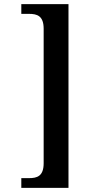

<svg xmlns="http://www.w3.org/2000/svg" viewBox="-20 -780 444 928"><path d="M83 128H311V-760H83V-713H120C159 -713 191 -704 191 -641V9C191 72 159 81 120 81H83Z"/></svg>

Font: Noto Serif Devanagari Condensed SemiBold
Style: Regular
Weight: 600
Width: 3
Designer: Universal Thirst, Indian Type Foundry and the Monotype Design Team
Foundry: Monotype Imaging Inc.
Version: Version 2.004